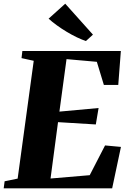

<svg xmlns="http://www.w3.org/2000/svg" viewBox="-35 -1019 696 1039"><path d="M-15 0 -10 -38 60.5 -52.5 147.5 -690 81.5 -704.5 86 -743H619L605 -559.5H527L489 -684.5L325 -699L286.5 -415L498.5 -434.5L483.5 -345.5L279 -358L238.5 -53L450.5 -71L533.5 -232L619.5 -224L572 0ZM430 -797Q408.5 -804 381.2 -817Q354 -830 325.8 -847Q297.5 -864 272 -882.5Q246.5 -901 228 -918L318 -999L468 -831.5Z"/></svg>

Font: Merriweather 72pt Black
Style: Italic
Weight: 900
Italic angle: -7.8°
Version: Version 2.101